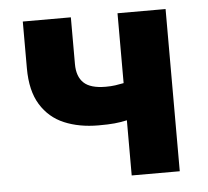

<svg xmlns="http://www.w3.org/2000/svg" viewBox="-42 -541 634 585"><g transform="rotate(-5 275.0 -248.0)"><path d="M337.9 0V-168.7Q317.8 -164.3 299.7 -162.6Q281.6 -160.8 250.7 -160.8Q191.8 -160.8 146.2 -180Q100.6 -199.2 74.4 -241.8Q48.2 -284.3 48.2 -353V-496.1H195.2V-353Q195.2 -314.8 215.7 -295.5Q236.1 -276.1 282.7 -276.1Q299 -276.1 311.9 -277.9Q324.9 -279.7 337.9 -282.4V-496.1H484.9V0Z"/></g></svg>

Font: Source Sans 3 VF
Style: Regular
Weight: 200
Designer: Paul D. Hunt
Foundry: Adobe
Version: Version 3.046;hotconv 1.0.118;makeotfexe 2.5.65603